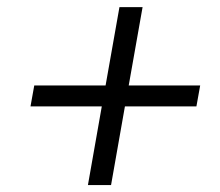

<svg xmlns="http://www.w3.org/2000/svg" viewBox="-20 -620 626 547"><path d="M230.5 -92.8 270 -316.9H66.9L77.6 -376.5H280.8L320.3 -599.6H386.2L346.7 -376.5H550.3L539.6 -316.9H335.9L296.4 -92.8Z"/></svg>

Font: Cascadia Code PL Light
Style: Italic
Weight: 300
Italic angle: -10°
Monospace: yes
Designer: Aaron Bell
Foundry: Saja Typeworks
Version: Version 2404.023; ttfautohint (v1.8.4)